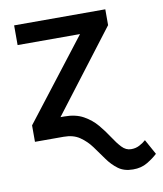

<svg xmlns="http://www.w3.org/2000/svg" viewBox="-84 -614 752 886"><g transform="rotate(-10 292.0 -171.0)"><path d="M179.7 -91.8H197.3Q250.5 -91.8 286.9 -71.5Q323.2 -51.3 348.6 -21Q374 9.3 393.6 39.6Q413.1 69.8 432.1 90.1Q451.2 110.4 475.1 110.4Q496.6 110.8 514.6 101.3Q532.7 91.8 544.9 80.6L584 151.4Q564.9 169.4 535.6 187Q506.3 204.6 467.8 204.1Q426.3 204.1 398.7 183.6Q371.1 163.1 349.6 132.6Q328.1 102.1 305.9 71.8Q283.7 41.5 253.7 20.8Q223.6 0 178.7 0H43.9V-77.1L335 -453.6H42.5V-545.9H469.7V-471.7Z"/></g></svg>

Font: Inter Tight Medium
Style: Regular
Weight: 500
Designer: Rasmus Andersson
Foundry: rsms
Version: Version 3.004; ttfautohint (v1.8.4.7-5d5b)